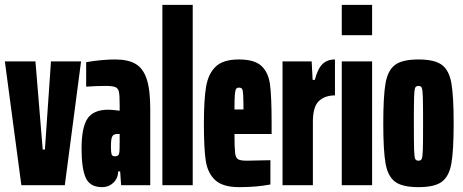

<svg xmlns="http://www.w3.org/2000/svg" viewBox="-20 -763 1909 791"><path d="M68 0 0 -510H126L156 -147H165L190 -510H314L247 0Z M316 -150Q316 -238 340.5 -274.5Q365 -311 426 -311Q441 -311 473 -307V-332Q473 -370 470 -384.5Q467 -399 455.5 -404Q444 -409 415 -409Q380 -409 335 -406V-507Q401 -518 454 -518Q508 -518 539 -499.5Q570 -481 584.5 -437Q599 -393 599 -314V0H479L475 -57H467Q466 -28 447 -10Q428 8 401 8Q350 8 333 -31Q316 -70 316 -150ZM472 -138Q473 -148 473 -184V-211H463Q448 -211 442.5 -201Q437 -191 437 -160Q437 -137 439.5 -128Q442 -119 453 -119Q462 -119 466.5 -123Q471 -127 472 -138Z M649 0V-743H774V0Z M1099 -211H946Q946 -153 948.5 -133Q951 -113 960.5 -107Q970 -101 997 -101L1094 -103V-3Q1037 8 966 8Q897 8 866 -21.5Q835 -51 827.5 -102Q820 -153 820 -254Q820 -352 829 -405.5Q838 -459 868.5 -488.5Q899 -518 964 -518Q1029 -518 1057.5 -491Q1086 -464 1092.5 -414Q1099 -364 1099 -254ZM946 -312H983Q983 -347 982 -369Q981 -391 977.5 -396.5Q974 -402 964 -402Q957 -402 953 -397Q949 -392 947.5 -373Q946 -354 946 -312Z M1144 -510H1264L1268 -434H1277Q1289 -480 1308.5 -499Q1328 -518 1360 -518V-370Q1319 -370 1294 -347Q1269 -324 1269 -261V0H1144Z M1388 -618V-743H1513V-618ZM1388 0V-510H1513V0Z M1559 -255Q1559 -368 1568.5 -421Q1578 -474 1608 -496Q1638 -518 1704 -518Q1770 -518 1800 -496Q1830 -474 1839.5 -421Q1849 -368 1849 -255Q1849 -142 1839.5 -89Q1830 -36 1800 -14Q1770 8 1704 8Q1638 8 1608 -14Q1578 -36 1568.5 -89Q1559 -142 1559 -255ZM1723 -255Q1723 -334 1722 -364Q1721 -394 1717.5 -401.5Q1714 -409 1704 -409Q1694 -409 1690.5 -401.5Q1687 -394 1686 -364Q1685 -334 1685 -255Q1685 -176 1686 -146Q1687 -116 1690.5 -108.5Q1694 -101 1704 -101Q1714 -101 1717.5 -108.5Q1721 -116 1722 -146Q1723 -176 1723 -255Z"/></svg>

Font: Saira Ultra Condensed Black
Style: Regular
Weight: 900
Width: 1
Designer: Hector Gatti with collaboration of the Omnibus-Type team
Foundry: Omnibus-Type
Version: Version 1.001; ttfautohint (v1.8)